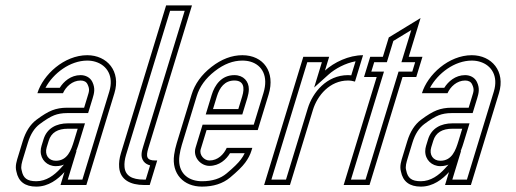

<svg xmlns="http://www.w3.org/2000/svg" viewBox="-20 -687 1918 713"><path d="M219.3 -48 204.7 0H300.7L404.9 -341C429.7 -422.2 377.9 -482 304 -482C218.1 -482 139.9 -409.5 118.9 -341H213.9C224.3 -364.3 248.2 -388 279.3 -388C291.9 -388 300.5 -383.3 305 -374C314.1 -355 310.9 -347.5 304.9 -328L292.4 -287H228.4C208.4 -287 190.3 -283.8 174 -277.5C157.7 -271.2 138.1 -259.3 115.1 -242C92.2 -224.7 75.3 -198.3 64.5 -163L48 -109C42.3 -90.3 35.2 -70.7 40.9 -50C48.2 -12.7 72.8 6 114.8 6C160.2 6 195 -21.2 219.3 -48ZM232.5 -209H268.5L254.5 -163C244.2 -129.4 230.5 -90 187.2 -90C160.6 -90 144.9 -111.9 153.4 -140L160.8 -164C170.2 -194.9 194.4 -209 232.5 -209ZM204.5 -61.4C181.7 -36.3 151.7 -14 114.8 -14C80 -14 66 -26.1 60.6 -53.8L60.4 -54.6L60.2 -55.3C56.5 -68.6 61 -83.3 67.1 -103.2L83.6 -157.2C93.5 -189.6 108.4 -211.8 127.2 -226C149.3 -242.7 167.7 -253.6 181.2 -258.9C194.9 -264.2 210.5 -267 228.4 -267H307.2L324.1 -322.2C329.6 -340.4 334.6 -358.5 323 -382.7C314.7 -399.9 297.1 -408 279.3 -408C242.8 -408 216.1 -383.9 201.9 -361H148.9C177.8 -414.8 240 -462 304 -462C315 -462 325.2 -460.5 334.5 -457.6C377.2 -444.7 403.4 -404.5 385.8 -346.8L285.9 -20H231.7L264.6 -127.8ZM232.5 -229C189.2 -229 154.1 -210.5 141.7 -169.8L134.3 -145.8C132.2 -139 131.1 -132.2 131.1 -125.5C130.9 -94 155.1 -70 187.2 -70C246.7 -70 264.1 -126 273.6 -157.2L295.6 -229Z M692.9 -667H596.9L429 -118C423.3 -99.3 421.2 -81.8 422.5 -65.5C426.3 -18.8 465.2 0 515 0H536L563.8 -91H556.8C524 -91 521.3 -105.7 530.9 -137ZM665.9 -647 511.7 -142.8C506.5 -125.7 500.4 -105.5 513.4 -87.8C519.6 -79.4 529.1 -75 537.4 -73L521.2 -20H515C469 -20 445 -35.2 442.4 -67.1C441.3 -80.5 443.1 -95.4 448.2 -112.2L611.7 -647Z M757.6 -91C738 -91 718.9 -111.7 725.4 -133L747.1 -204H937.1L977.5 -336C1003.4 -420.6 957.7 -482 880.1 -482C840.8 -482 802.5 -467.5 765.3 -438.5C728.1 -409.5 703.5 -375.3 691.5 -336L636.2 -155C631.9 -141 628.7 -126.8 626.7 -112.5C616.4 -41 662.3 6 729.9 6C772.6 6 807.3 -5.2 834.2 -27.5C861 -49.8 879.8 -68.3 890.6 -83C901.5 -97.7 909.1 -112.3 913.6 -127L917 -138H822C811.3 -114.3 789.5 -91 757.6 -91ZM850.4 -388C884.4 -388 889.7 -362.8 879.4 -329L865 -282H771L785.4 -329C795.5 -362.2 814.7 -388 850.4 -388ZM757.6 -71C794.7 -71 820.4 -95.1 834.1 -118H888.6C884.3 -109.1 880.5 -102.9 874.5 -94.9C865.5 -82.6 847.6 -64.7 821.4 -42.9C798.7 -24 769.1 -14 729.9 -14C724.3 -14 718.9 -14.4 713.8 -15.1C667.2 -21.6 638.7 -55.2 646.5 -109.7C648.4 -123 651.3 -136.1 655.3 -149.2L710.6 -330.2C721.3 -365.2 743.1 -395.8 777.6 -422.7C812.1 -449.6 845.9 -462 880.1 -462C891.5 -462 901.7 -460.5 910.8 -457.8C953.3 -445 977.4 -404.2 958.4 -341.8L922.3 -224H732.3L706.3 -138.8C695.3 -102.8 726 -71 757.6 -71ZM850.4 -408C802.4 -408 777.4 -371.2 766.2 -334.8L744 -262H879.8L898.5 -323.2C901.9 -334.3 904 -345.1 904.1 -355.8C904.2 -384.3 884.8 -408 850.4 -408Z M1298.2 -384 1328.2 -482C1274.7 -482 1220.5 -455.4 1186.8 -425L1202.3 -476H1106.3L960.8 0H1056.8L1142.1 -279C1158.5 -332.7 1205 -388 1272.4 -388C1281.6 -388 1290.7 -386.3 1298.2 -384ZM1284.4 -407.3C1280 -407.8 1276.6 -408 1272.4 -408C1192.9 -408 1141 -343.6 1123 -284.8L1042 -20H987.8L1121.1 -456H1175.3L1146.6 -362L1200.1 -410.1C1224.6 -432.1 1262.7 -452.5 1300.4 -459.4Z M1256.2 0H1352.2L1474.8 -401H1525.8L1548.8 -476H1497.8L1541.8 -620L1423.8 -548L1401.8 -476H1354.8L1331.8 -401H1378.8ZM1283.3 -20 1405.9 -421H1358.9L1369.6 -456H1416.6L1440.7 -534.9L1507.3 -575.5L1470.7 -456H1521.7L1511 -421H1460L1337.4 -20Z M1647.3 -48 1632.7 0H1728.7L1832.9 -341C1857.7 -422.2 1805.9 -482 1732 -482C1646.1 -482 1567.9 -409.5 1546.9 -341H1641.9C1652.3 -364.3 1676.2 -388 1707.3 -388C1719.9 -388 1728.5 -383.3 1733 -374C1742.1 -355 1738.9 -347.5 1732.9 -328L1720.4 -287H1656.4C1636.4 -287 1618.3 -283.8 1602 -277.5C1585.7 -271.2 1566.1 -259.3 1543.1 -242C1520.2 -224.7 1503.3 -198.3 1492.5 -163L1476 -109C1470.3 -90.3 1463.2 -70.7 1468.9 -50C1476.2 -12.7 1500.8 6 1542.8 6C1588.2 6 1623 -21.2 1647.3 -48ZM1660.5 -209H1696.5L1682.5 -163C1672.2 -129.4 1658.5 -90 1615.2 -90C1588.6 -90 1572.9 -111.9 1581.4 -140L1588.8 -164C1598.2 -194.9 1622.4 -209 1660.5 -209ZM1632.5 -61.4C1609.7 -36.3 1579.7 -14 1542.8 -14C1508 -14 1494 -26.1 1488.6 -53.8L1488.4 -54.6L1488.2 -55.3C1484.5 -68.6 1489 -83.3 1495.1 -103.2L1511.6 -157.2C1521.5 -189.6 1536.4 -211.8 1555.2 -226C1577.3 -242.7 1595.7 -253.6 1609.2 -258.9C1622.9 -264.2 1638.5 -267 1656.4 -267H1735.2L1752.1 -322.2C1757.6 -340.4 1762.6 -358.5 1751 -382.7C1742.7 -399.9 1725.1 -408 1707.3 -408C1670.8 -408 1644.1 -383.9 1629.9 -361H1576.9C1605.8 -414.8 1668 -462 1732 -462C1743 -462 1753.2 -460.5 1762.5 -457.6C1805.2 -444.7 1831.4 -404.5 1813.8 -346.8L1713.9 -20H1659.7L1692.6 -127.8ZM1660.5 -229C1617.2 -229 1582.1 -210.5 1569.7 -169.8L1562.3 -145.8C1560.2 -139 1559.1 -132.2 1559.1 -125.5C1558.9 -94 1583.1 -70 1615.2 -70C1674.7 -70 1692.1 -126 1701.6 -157.2L1723.6 -229Z"/></svg>

Font: Din Kursivschrift
Style: EngGhost
Weight: 400
Version: Version 1.089